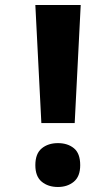

<svg xmlns="http://www.w3.org/2000/svg" viewBox="-20 -734 436 766"><path d="M145 -243 121 -714H302L278 -243ZM121 -75Q121 -121 146.5 -142Q172 -163 211 -163Q250 -163 275 -142.5Q300 -122 300 -75Q300 -30 274.5 -9Q249 12 211 12Q172 12 146.5 -9Q121 -30 121 -75Z"/></svg>

Font: Noto Sans Devanagari UI SemiCondensed ExtraBold
Style: Regular
Weight: 800
Width: 4
Designer: Jelle Bosma - Monotype Design Team
Foundry: Monotype Imaging Inc.
Version: Version 2.004; ttfautohint (v1.8.4.7-5d5b)